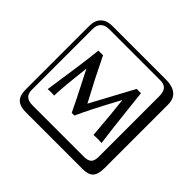

<svg xmlns="http://www.w3.org/2000/svg" viewBox="-209 -1030 1517 1517"><g transform="rotate(45 550.0 -271.0)"><path d="M309 -538H361Q440 -374 544 -180L737 -538H785Q792 -478 803 -374Q814 -270 823.5 -191Q833 -112 843 -39Q832 -41 798 -41Q765 -41 753 -39Q733 -284 719 -396Q588 -155 538 -41H508Q476 -111 343 -370Q314 -125 313 -39Q305 -41 277 -41Q249 -41 241 -39Q294 -390 309 -538ZM249 -718Q204 -718 180 -694Q156 -670 156 -625V53Q156 97 179.5 116.5Q203 136 249 136H821Q866 136 885 117Q904 98 904 53V-625Q904 -671 884.5 -694.5Q865 -718 821 -718ZM1000 84Q1000 153 973.5 182.5Q947 212 881 212H249Q181 212 150.5 181.5Q120 151 120 84V-625Q120 -687 154 -720.5Q188 -754 249 -754H851Q921 -754 960.5 -722Q1000 -690 1000 -625Z"/></g></svg>

Font: Libertinus Keyboard
Style: Regular
Weight: 700
Designer: Philipp H. Poll
Foundry: Khaled Hosny
Version: Version 6.7